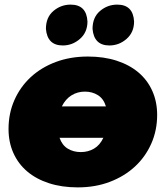

<svg xmlns="http://www.w3.org/2000/svg" viewBox="-20 -802 718 832"><path d="M317 10Q248 10 192.5 -8Q137 -26 98 -59Q59 -92 38 -139Q17 -186 17 -243Q17 -311 42.5 -368.5Q68 -426 113.5 -468Q159 -510 222 -533.5Q285 -557 361 -557Q430 -557 485.5 -539Q541 -521 580 -488Q619 -455 640 -408Q661 -361 661 -304Q661 -237 635.5 -179.5Q610 -122 564.5 -80Q519 -38 456 -14Q393 10 317 10ZM439 -341Q429 -374 404.5 -389.5Q380 -405 348 -405Q316 -405 290 -389Q264 -373 248 -341ZM330 -143Q362 -143 387.5 -158Q413 -173 428 -205H238Q249 -173 273.5 -158Q298 -143 330 -143ZM252 -605Q185 -605 179 -677Q179 -727 211.5 -754.5Q244 -782 286 -782Q355 -782 359 -709Q359 -662 326.5 -633.5Q294 -605 252 -605ZM454 -605Q387 -605 381 -677Q381 -727 413.5 -754.5Q446 -782 488 -782Q557 -782 561 -709Q561 -662 528.5 -633.5Q496 -605 454 -605Z"/></svg>

Font: Argentum Sans Black
Style: Italic
Weight: 900
Italic angle: -11°
Designer: Julieta Ulanovsky (font), Cristiano Sobral (main changes and remaster)
Foundry: Julieta Ulanovsky (font), Cristiano Sobral (main changes and remaster)
Version: Version 2.007;June 15, 2022;FontCreator 14.0.0.2814 64-bit; 